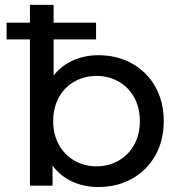

<svg xmlns="http://www.w3.org/2000/svg" viewBox="-20 -762 734 788"><path d="M143.6 -264.6Q143.6 -352 175.2 -413.2Q206.9 -474.4 261.5 -504.9Q316.2 -535.4 383.9 -535.4Q460.7 -535.4 521.6 -501.5Q582.6 -467.6 617.3 -406.4Q652 -345.1 652 -265Q652 -184.9 617.3 -123.6Q582.6 -62.3 521.6 -28.4Q460.7 5.6 383.9 5.6Q314.7 5.6 260.4 -24.9Q206 -55.4 174.8 -116.3Q143.6 -177.1 143.6 -264.6ZM102.9 -742H200V-390L190 -266L195.7 -142V0H102.9ZM554 -265Q554 -319.6 530.9 -361.8Q507.8 -404 467 -427.2Q426.2 -450.4 376.1 -450.4Q326.1 -450.4 285.3 -427.2Q244.5 -404 221.4 -361.8Q198.3 -319.6 198.3 -265Q198.3 -210.4 221.4 -168.4Q244.5 -126.4 285.3 -102.9Q326.1 -79.4 376.1 -79.4Q426.2 -79.4 467 -102.9Q507.8 -126.4 530.9 -168.4Q554 -210.4 554 -265ZM7.1 -669.1H374.3V-600.4H7.1Z"/></svg>

Font: iiserrat Thin
Style: Regular
Weight: 100
Designer: Akira Ohta
Foundry: Akira Ohta
Version: Version 1.200;Glyphs 3.3.1 (3343)